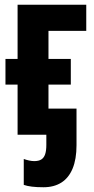

<svg xmlns="http://www.w3.org/2000/svg" viewBox="-20 -567 395 808"><path d="M163 221Q135 221 114.5 218.5Q94 216 80 211V102Q91 106 102.5 108.5Q114 111 124 111Q143 111 154 104Q165 97 170 82Q175 67 175 43V0H54V-211H3V-319H54V-547H343V-437H184V-319H278V-211H184V-110H302V44Q302 103 285.5 142.5Q269 182 238 201.5Q207 221 163 221Z"/></svg>

Font: Noto Sans Display ExtraCondensed
Style: Bold
Weight: 700
Width: 2
Designer: Monotype Design Team
Foundry: Monotype Imaging Inc.
Version: Version 2.003